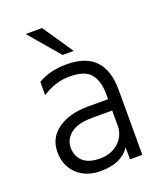

<svg xmlns="http://www.w3.org/2000/svg" viewBox="-134 -799 753 891"><g transform="rotate(-20 243.0 -353.5)"><path d="M282 -562H227L99 -712H180ZM209 5Q139 5 94.5 -36.5Q50 -78 50 -147Q50 -216 106.5 -256.5Q163 -297 256 -297H355V-320Q355 -388 326 -422.5Q297 -457 223.5 -457Q150 -457 87 -414V-480Q145 -515 230 -515Q416 -515 416 -320V0H355V-59Q313 5 209 5ZM355 -168V-241H256Q185 -241 150 -213.5Q115 -186 115 -144.5Q115 -103 142.5 -77Q170 -51 226.5 -51Q283 -51 319 -84Q355 -117 355 -168Z"/></g></svg>

Font: Hind Jalandhar Light
Style: Regular
Weight: 300
Designer: Namrata Goyal
Foundry: Indian Type Foundry
Version: Version 0.702;PS 1.0;hotconv 1.0.81;makeotf.lib2.5.63406